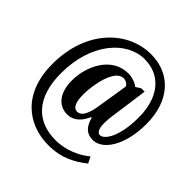

<svg xmlns="http://www.w3.org/2000/svg" viewBox="-220 -886 1199 1199"><g transform="rotate(45 380.0 -286.0)"><path d="M386 142C505 142 579 97 643 47L622 5C570 47 493 88 395 88C234 88 124 -12 124 -233C124 -498 274 -664 432 -664C565 -664 663 -566 663 -380C663 -215 610 -130 568 -130C555 -130 535 -144 535 -202C535 -215 536 -246 541 -275L575 -520H546L512 -499C498 -513 459 -529 424 -529C276 -529 204 -375 204 -248C204 -135 260 -77 332 -77C392 -77 428 -119 451 -171H456C475 -101 510 -77 559 -77C645 -77 726 -194 726 -385C726 -591 610 -714 438 -714C237 -714 45 -538 45 -235C45 25 205 142 386 142ZM365 -133C336 -133 316 -162 316 -235C316 -330 348 -487 424 -487C441 -487 462 -476 469 -459L435 -246C426 -191 407 -133 365 -133Z"/></g></svg>

Font: Noto Serif Lao ExtraCondensed ExtraBold
Style: Regular
Weight: 800
Width: 2
Designer: Monotype Design Team
Foundry: Monotype Imaging Inc.
Version: Version 2.003